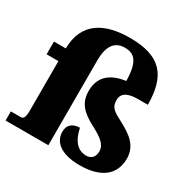

<svg xmlns="http://www.w3.org/2000/svg" viewBox="-179 -938 1101 1112"><g transform="rotate(30 371.5 -382.5)"><path d="M495 10C633 10 713 -49 713 -160C713 -248 648 -290 579 -327C517 -360 491 -373 491 -424C491 -477 538 -491 598 -491H662C661 -686 585 -775 380 -775C214 -775 87 -713 87 -531V-536H8V-451H87V-121C87 -68 75 -61 59 -61H-6V0H280V-568C280 -674 323 -711 382 -711C447 -711 483 -676 485 -548C405 -537 325 -500 325 -390C325 -313 363 -269 450 -224C527 -184 554 -156 554 -116C554 -77 531 -57 499 -57C441 -57 404 -101 388 -179C343 -179 311 -157 311 -109C311 -44 363 10 495 10Z"/></g></svg>

Font: Noto Serif Thai Black
Style: Regular
Weight: 900
Designer: Monotype Design Team
Foundry: Monotype Imaging Inc.
Version: Version 2.002